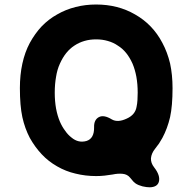

<svg xmlns="http://www.w3.org/2000/svg" viewBox="-20 -755 822 834"><path d="M685.5 -156.2Q678.7 -143.6 670.9 -131.8Q662.1 -119.1 653.3 -108.4Q637.7 -88.9 635.7 -67.4Q634.8 -46.9 649.4 -28.3Q677.7 7.8 669.9 35.2Q663.1 57.6 630.9 58.6Q624 58.6 616.2 57.6Q598.6 55.7 582 48.8Q565.4 42 555.7 29.3Q553.7 26.4 550.8 23.4Q547.9 19.5 544.9 16.6Q533.2 2 512.7 0Q492.2 -2 469.7 2.9Q452.1 5.9 434.6 7.8Q417 9.8 397.5 9.8Q350.6 9.8 307.6 -1Q265.6 -10.7 228.5 -32.2Q190.4 -53.7 161.1 -85Q131.8 -116.2 109.4 -156.2Q87.9 -197.3 77.1 -246.1Q66.4 -295.9 66.4 -372.1Q66.4 -429.7 77.1 -478.5Q87.9 -528.3 109.4 -568.4Q131.8 -609.4 161.1 -640.6Q191.4 -671.9 228.5 -692.4Q265.6 -713.9 308.6 -724.6Q350.6 -735.4 397.5 -735.4Q445.3 -735.4 487.3 -724.6Q529.3 -713.9 566.4 -692.4Q604.5 -670.9 633.8 -640.6Q664.1 -609.4 685.5 -568.4Q707 -528.3 718.8 -479.5Q729.5 -429.7 729.5 -372.1Q729.5 -294.9 718.8 -246.1Q707 -196.3 685.5 -156.2ZM573.2 -291Q573.2 -291 573.2 -291Q576.2 -304.7 577.1 -320.3Q578.1 -335.9 578.1 -352.5Q578.1 -389.6 572.3 -421.9Q566.4 -453.1 555.7 -478.5Q543.9 -504.9 528.3 -524.4Q512.7 -543.9 492.2 -556.6Q472.7 -570.3 448.2 -577.1Q424.8 -584 397.5 -584Q370.1 -584 346.7 -577.1Q323.2 -570.3 302.7 -556.6Q283.2 -543.9 267.6 -524.4Q252 -504.9 240.2 -478.5Q228.5 -453.1 223.6 -421.9Q217.8 -389.6 217.8 -352.5Q217.8 -315.4 223.6 -283.2Q229.5 -252 240.2 -226.6Q250 -204.1 262.7 -187.5Q274.4 -169.9 291 -157.2Q320.3 -132.8 355.5 -142.6Q389.6 -153.3 388.7 -202.1Q387.7 -234.4 409.2 -246.1Q430.7 -257.8 465.8 -236.3Q491.2 -221.7 529.3 -239.3Q567.4 -255.9 573.2 -291Z"/></svg>

Font: DeepSea
Style: Bold
Weight: 700
Designer: Stem
Version: Version 3.019;git-0a5106e0b